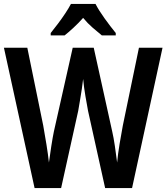

<svg xmlns="http://www.w3.org/2000/svg" viewBox="-23 -957 847 977"><path d="M804 -714 649 0H512L425 -393Q420 -419 412 -466Q404 -513 400 -555Q398 -534 393.5 -505Q389 -476 384 -446Q379 -416 375 -393L288 0H153L-3 -714H116L197 -318Q205 -274 213.5 -221Q222 -168 226 -130Q231 -168 238 -213Q245 -258 251 -287L347 -714H454L548 -288Q555 -258 561.5 -214Q568 -170 573 -130Q577 -173 585.5 -224.5Q594 -276 602 -318L684 -714ZM463 -937Q480 -904 509.5 -863Q539 -822 566 -789V-777H495Q474 -794 448 -816.5Q422 -839 400 -866Q376 -839 350.5 -815.5Q325 -792 306 -777H235V-789Q252 -810 272 -836.5Q292 -863 309.5 -889.5Q327 -916 338 -937Z"/></svg>

Font: Noto Sans Kannada Condensed SemiBold
Style: Regular
Weight: 600
Width: 3
Designer: Jelle Bosma - Monotype Design Team
Foundry: Monotype Imaging Inc.
Version: Version 2.005; ttfautohint (v1.8.4.7-5d5b)